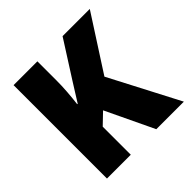

<svg xmlns="http://www.w3.org/2000/svg" viewBox="-149 -674 798 798"><g transform="rotate(-45 250.0 -274.5)"><path d="M40 0H180V-165L229 -212L330 0H492L332 -307L488 -549H328L226 -389Q212 -366 199 -346Q186 -326 174 -306H171Q175 -338 177.5 -372Q180 -406 180 -439V-549H40Z"/></g></svg>

Font: Noto Sans Mono Condensed Extra
Style: Regular
Weight: 800
Width: 3
Designer: Monotype Design Team
Foundry: Monotype Imaging Inc.
Version: Version 1.900